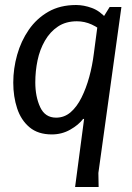

<svg xmlns="http://www.w3.org/2000/svg" viewBox="-20 -524 528 767"><path d="M418 -496H465L373 167L374 223H280L316 -49H312Q294 -25 260.5 -6Q227 13 187 13Q132 13 98 -15.5Q64 -44 48.5 -91Q33 -138 33 -194Q33 -250 48.5 -305Q64 -360 95 -405Q126 -450 173 -477Q220 -504 284 -504Q315 -504 347.5 -492Q380 -480 407 -448V-385Q375 -413 346.5 -426Q318 -439 287 -439Q243 -439 211.5 -418Q180 -397 159.5 -361.5Q139 -326 130 -283Q121 -240 121 -195Q121 -138 140.5 -96Q160 -54 204 -54Q237 -54 262 -75.5Q287 -97 305.5 -134Q324 -171 336.5 -216.5Q349 -262 355 -311L369 -417Z"/></svg>

Font: Rosario Medium
Style: Italic
Weight: 500
Italic angle: -8.05°
Version: Version 1.201